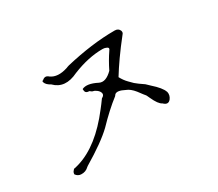

<svg xmlns="http://www.w3.org/2000/svg" viewBox="-112 -822 1224 1079"><g transform="rotate(-30 500.0 -282.0)"><path d="M196 2Q175 23 145 21Q125 20 112 2Q112 -11 120 -19Q121 -21 126 -26Q263 -52 390 -201Q404 -218 422 -240.5Q440 -263 460 -291Q486 -304 470 -328Q462 -339 447 -347Q447 -347 443 -348.5Q439 -350 431 -352Q424 -357 419 -361Q398 -361 394 -374Q393 -378 392.5 -382Q392 -386 392 -390Q427 -407 489 -375Q526 -357 573 -404Q599 -457 629 -501Q644 -518 622 -525Q613 -529 600 -529Q509 -529 405 -487Q311 -441 252 -501Q225 -515 219 -534Q216 -544 224 -544Q245 -564 266 -544Q306 -516 372 -537Q376 -539 381 -540.5Q386 -542 392 -544Q477 -564 556.5 -574.5Q636 -585 712 -585Q736 -585 744 -565Q748 -552 740 -544Q694 -486 659.5 -437Q625 -388 600 -347Q607 -334 615.5 -322Q624 -310 635 -299Q649 -284 658.5 -275.5Q668 -267 679.5 -259Q691 -251 711 -237L712 -236Q716 -232 721.5 -227Q727 -222 734 -215Q785 -170 795 -140Q796 -139 796 -138Q801 -115 786 -95Q766 -70 740 -96Q718 -106 694 -159Q690 -167 688 -172Q686 -177 684 -180Q682 -182 673 -193.5Q664 -205 650 -224Q625 -255 600 -264Q554 -288 537 -273Q534 -270 530 -264Q466 -215 392 -138Q332 -80 200 -1L198 1H197Z"/></g></svg>

Font: New Tegomin
Style: Regular
Weight: 400
Designer: Kyosuke Nagai
Version: Version 1.000